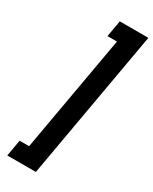

<svg xmlns="http://www.w3.org/2000/svg" viewBox="-250 -883 882 1106"><g transform="rotate(30 191.0 -330.5)"><path d="M192 -827 173 -718H236L99 57H36L17 166H207L382 -827Z"/></g></svg>

Font: Asimov
Style: NarIt
Weight: 500
Designer: Google
Version: Version 2.000980; 2014